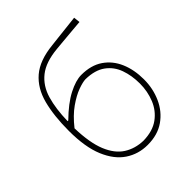

<svg xmlns="http://www.w3.org/2000/svg" viewBox="-206 -879 1020 1020"><g transform="rotate(-45 304.5 -369.0)"><path d="M315 9Q245.5 9 190.5 -27.8Q135.5 -64.5 103.2 -141.5Q71 -218.5 71 -340Q71 -452.5 92.5 -535Q114 -617.5 170.2 -665.8Q226.5 -714 330.5 -724.5Q346 -726.5 379.8 -730.2Q413.5 -734 451.5 -738.2Q489.5 -742.5 516 -745.5L520 -709.5Q494 -707.5 455.8 -704Q417.5 -700.5 383.2 -697.5Q349 -694.5 334.5 -693Q243 -684.5 193.5 -645.2Q144 -606 124.5 -539.2Q105 -472.5 103 -381.5H108Q173 -445.5 229.8 -474.8Q286.5 -504 328 -504Q401 -504 449.5 -471Q498 -438 522.5 -381Q547 -324 547 -251Q547 -182.5 520.2 -123Q493.5 -63.5 441.8 -27.2Q390 9 315 9ZM328 -472Q307 -471.5 270.2 -458.2Q233.5 -445 189.2 -414Q145 -383 102 -328.5Q105 -217.5 132.2 -151Q159.5 -84.5 206.5 -54.5Q253.5 -24.5 315 -23Q386 -24.5 430.2 -57Q474.5 -89.5 495.2 -141.2Q516 -193 516 -251Q516 -311.5 498.2 -361Q480.5 -410.5 439.2 -440.5Q398 -470.5 328 -472Z"/></g></svg>

Font: Commissioner Loud Thin
Style: Regular
Weight: 100
Designer: Kostas Bartsokas
Foundry: Kostas Bartsokas
Version: Version 1.000; ttfautohint (v1.8.3)